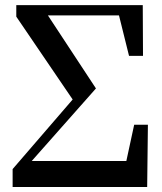

<svg xmlns="http://www.w3.org/2000/svg" viewBox="-20 -745 646 765"><path d="M30.3 0V-71.3L269.5 -348.6L44.9 -678.7V-724.6H548.8L549.8 -522.5H494.1L454.1 -683.6H170.9L362.3 -392.6L106.4 -103.5H483.4L514.6 -248H569.3L566.4 0Z"/></svg>

Font: Bpmf GenRyu Min B
Style: B
Weight: 700
Foundry: But Ko
Version: Version 1.320